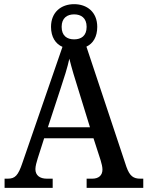

<svg xmlns="http://www.w3.org/2000/svg" viewBox="-20 -902 708 922"><path d="M2 0H233V-44H205C171 -44 150 -60 150 -90C150 -104 156 -125 161 -141L192 -238H429L463 -133C468 -117 472 -100 472 -88C472 -59 453 -44 423 -44H396V0H668V-44H654C621 -44 603 -56 587 -101L395 -678C427 -693 447 -725 447 -773C447 -844 398 -882 336 -882C274 -882 225 -844 225 -773C225 -724 247 -691 280 -677L88 -121C67 -58 52 -44 17 -44H2ZM336 -713C302 -713 276 -730 276 -773C276 -816 303 -833 336 -833C369 -833 396 -816 396 -773C396 -729 369 -713 336 -713ZM210 -291 270 -474C288 -528 304 -578 313 -620C324 -576 340 -522 358 -466L412 -291Z"/></svg>

Font: Noto Serif Armenian SemiCondensed Medium
Style: Regular
Weight: 500
Width: 4
Designer: Monotype Design Team
Foundry: Monotype Imaging Inc.
Version: Version 2.008